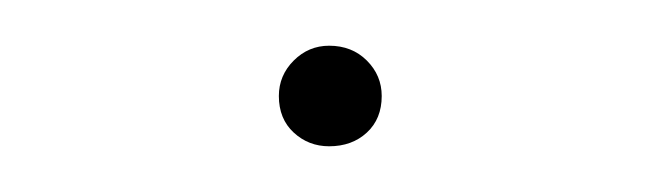

<svg xmlns="http://www.w3.org/2000/svg" viewBox="-20 -61 289 84"><path d="M102 -19Q102 -28 108.5 -34.5Q115 -41 124 -41Q134 -41 140.5 -34.5Q147 -28 147 -19Q147 -9 140.5 -3Q134 3 124 3Q115 3 108.5 -3Q102 -9 102 -19Z"/></svg>

Font: Ysabeau Infant Thin
Style: Regular
Weight: 200
Designer: Christian Thalmann (Catharsis Fonts)
Version: Version 0.003